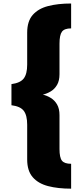

<svg xmlns="http://www.w3.org/2000/svg" viewBox="-20 -870 481 1123"><path d="M396 -704Q357 -704 342.5 -684.8Q328 -665.5 328 -614.5V-436Q328 -398 313.8 -373.5Q299.5 -349 277 -335.5Q254.5 -322 230.5 -316.5Q254.5 -311 277 -297.2Q299.5 -283.5 313.8 -259Q328 -234.5 328 -196.5V1Q328 52 342.5 70Q357 88 396 88V233.5Q319 233.5 261.2 218.5Q203.5 203.5 171.2 166.2Q139 129 139 63V-140.5Q139 -195.5 119 -221.8Q99 -248 47 -254.5V-378Q99 -385 119 -411.2Q139 -437.5 139 -492V-679Q139 -745.5 171.2 -782.5Q203.5 -819.5 261.2 -834.5Q319 -849.5 396 -849.5Z"/></svg>

Font: Epilogue Black
Style: Regular
Weight: 900
Designer: Tyler Finck
Foundry: Etcetera Type Co
Version: Version 2.111; ttfautohint (v1.8.3)